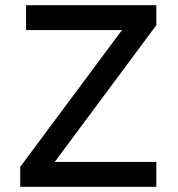

<svg xmlns="http://www.w3.org/2000/svg" viewBox="-20 -720 686 740"><path d="M58 0V-77L450 -604H80.5V-700H582.5V-623L191 -96H582.5V0Z"/></svg>

Font: Overpass Medium
Style: Regular
Weight: 500
Designer: Delve Withrington, Dave Bailey, Thomas Jockin
Foundry: Delve Fonts LLC
Version: Version 4.000